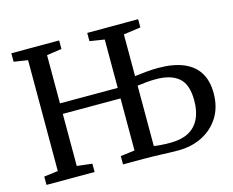

<svg xmlns="http://www.w3.org/2000/svg" viewBox="-103 -893 1270 1047"><g transform="rotate(-15 532.0 -370.0)"><path d="M781 4.5Q765.5 4.5 741.2 4Q717 3.5 689.8 2.2Q662.5 1 636 0.5Q609.5 0 589 0H470V-47L550 -57V-351H224V-57L309.5 -47V0H38V-47L117 -57V-683L38.5 -695V-743H308.5V-695L224 -682.5V-410.5H550V-683.5L467 -696.5V-743L754.5 -743.5V-697L658 -683.5V-448Q689.5 -452 723.2 -455.2Q757 -458.5 790.5 -458.5Q875.5 -458.5 933 -434.5Q990.5 -410.5 1019.2 -363.8Q1048 -317 1048 -247.5Q1048 -169.5 1012.8 -113Q977.5 -56.5 917.2 -26Q857 4.5 781 4.5ZM752 -47Q812 -47 852.8 -68.5Q893.5 -90 914.5 -132.5Q935.5 -175 935.5 -236.5Q935.5 -327.5 891.2 -365Q847 -402.5 763.5 -402.5Q735.5 -402.5 709 -400Q682.5 -397.5 658 -394V-53.5Q672 -50.5 696.8 -48.8Q721.5 -47 752 -47Z"/></g></svg>

Font: Merriweather 28pt
Style: Regular
Weight: 400
Version: Version 2.100